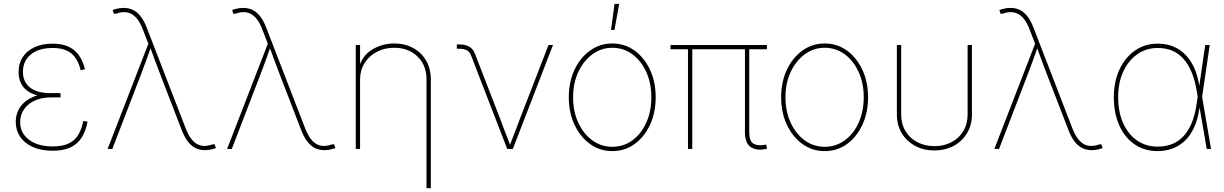

<svg xmlns="http://www.w3.org/2000/svg" viewBox="-20 -775 6367 999"><path d="M254.4 9.3Q194.3 9.3 151.1 -10Q107.9 -29.3 85 -63.2Q62 -97.2 62 -140.1Q62 -175.8 76.4 -203.6Q90.8 -231.4 116.9 -250.7Q143.1 -270 179 -280Q214.8 -290 257.3 -290H294.9V-268.1H243.2Q198.7 -268.1 162.8 -252.4Q127 -236.8 106 -207.8Q85 -178.7 85 -138.7Q85 -82.5 130.9 -47.9Q176.8 -13.2 254.4 -13.2Q307.1 -13.2 339.1 -29.3Q371.1 -45.4 388.2 -75Q405.3 -104.5 413.1 -145.5L435.5 -142.1Q427.2 -96.7 407 -62.5Q386.7 -28.3 349.6 -9.5Q312.5 9.3 254.4 9.3ZM256.8 -268.6Q212.9 -268.6 179.2 -277.1Q145.5 -285.6 122.6 -302.2Q99.6 -318.8 88.1 -343.8Q76.7 -368.7 76.7 -400.9Q76.7 -445.3 98.4 -478.3Q120.1 -511.2 159.9 -529.5Q199.7 -547.9 253.9 -547.9Q302.2 -547.9 335.9 -532.5Q369.6 -517.1 390.6 -487.5Q411.6 -458 421.9 -414.6L399.4 -409.7Q385.7 -468.8 351.1 -497.1Q316.4 -525.4 253.9 -525.4Q182.1 -525.4 141.1 -492.2Q100.1 -459 99.1 -402.3Q99.1 -349.1 136 -319.8Q172.9 -290.5 243.2 -290.5H294.9V-268.6Z M540 0 752 -547.4 723.1 -622.1Q708.5 -661.1 688.5 -682.9Q668.5 -704.6 642.8 -710.2Q617.2 -715.8 584.5 -704.1L573.2 -702.6L565.9 -722.7Q581.5 -728.5 595.7 -731.2Q609.9 -733.9 623.5 -733.9Q651.4 -733.9 673.6 -722.7Q695.8 -711.4 713.1 -688.5Q730.5 -665.5 744.1 -629.9L946.8 -105.5Q961.9 -66.9 981.7 -44.7Q1001.5 -22.5 1027.1 -17.3Q1052.7 -12.2 1085 -23.4L1096.2 -24.9L1103.5 -4.9Q1088.4 1 1074 3.7Q1059.6 6.3 1045.9 6.3Q1018.6 6.3 996.6 -4.9Q974.6 -16.1 957 -39.1Q939.5 -62 925.8 -97.7L817.9 -377Q802.7 -415.5 788.6 -454.3Q774.4 -493.2 760.3 -531.7H766.1Q752.4 -493.2 738.5 -454.3Q724.6 -415.5 709.5 -377L564.5 0Z M1161.6 0 1373.5 -547.4 1344.7 -622.1Q1330.1 -661.1 1310.1 -682.9Q1290 -704.6 1264.4 -710.2Q1238.8 -715.8 1206.1 -704.1L1194.8 -702.6L1187.5 -722.7Q1203.1 -728.5 1217.3 -731.2Q1231.4 -733.9 1245.1 -733.9Q1272.9 -733.9 1295.2 -722.7Q1317.4 -711.4 1334.7 -688.5Q1352.1 -665.5 1365.7 -629.9L1568.4 -105.5Q1583.5 -66.9 1603.3 -44.7Q1623 -22.5 1648.7 -17.3Q1674.3 -12.2 1706.5 -23.4L1717.8 -24.9L1725.1 -4.9Q1710 1 1695.6 3.7Q1681.2 6.3 1667.5 6.3Q1640.1 6.3 1618.2 -4.9Q1596.2 -16.1 1578.6 -39.1Q1561 -62 1547.4 -97.7L1439.5 -377Q1424.3 -415.5 1410.2 -454.3Q1396 -493.2 1381.8 -531.7H1387.7Q1374 -493.2 1360.1 -454.3Q1346.2 -415.5 1331.1 -377L1186 0Z M1853.5 -361.3V0H1831.1V-541H1853.5V-423.8H1847.7Q1865.2 -486.3 1917.2 -517.6Q1969.2 -548.8 2031.2 -548.8Q2087.4 -548.8 2130.1 -525.1Q2172.9 -501.5 2197.3 -459.5Q2221.7 -417.5 2221.7 -361.3V204.1H2199.2V-361.3Q2199.2 -435.5 2152.3 -481Q2105.5 -526.4 2031.2 -526.4Q1980.5 -526.4 1940.2 -505.1Q1899.9 -483.9 1876.7 -446.5Q1853.5 -409.2 1853.5 -361.3Z M2619.1 0 2429.7 -489.7Q2422.4 -506.8 2407.2 -514.2Q2392.1 -521.5 2368.7 -521.5H2356.9V-543.9H2368.7Q2400.9 -543.9 2421.4 -532.2Q2441.9 -520.5 2451.2 -495.6L2579.6 -164.1Q2593.8 -127 2607.7 -89.4Q2621.6 -51.8 2636.7 -14.6H2630.9Q2646 -51.8 2659.9 -89.4Q2673.8 -127 2688 -164.1L2834 -541H2857.4L2648.4 0Z M3166 11.2Q3101.6 11.2 3050.3 -25.6Q2999 -62.5 2969.2 -126Q2939.5 -189.5 2939.5 -269Q2939.5 -349.1 2969.2 -412.1Q2999 -475.1 3050.3 -512Q3101.6 -548.8 3166 -548.8Q3230.5 -548.8 3281.5 -512Q3332.5 -475.1 3362.1 -411.9Q3391.6 -348.6 3391.6 -269Q3391.6 -189.5 3362.3 -126Q3333 -62.5 3282 -25.6Q3231 11.2 3166 11.2ZM3166 -11.2Q3224.6 -11.2 3270.5 -44.9Q3316.4 -78.6 3342.8 -137Q3369.1 -195.3 3369.1 -269Q3369.1 -342.3 3342.5 -400.6Q3315.9 -459 3270 -492.7Q3224.1 -526.4 3166 -526.4Q3108.4 -526.4 3062.3 -492.4Q3016.1 -458.5 2989 -400.4Q2961.9 -342.3 2961.9 -269Q2961.9 -195.3 2988.8 -137Q3015.6 -78.6 3061.8 -44.9Q3107.9 -11.2 3166 -11.2ZM3159.2 -619.1 3177.7 -754.9H3201.7L3177.2 -619.1Z M3961.9 1Q3914.1 9.8 3885 -10.7Q3856 -31.2 3856 -85.4V-529.3H3878.4V-85.4Q3878.4 -40 3900.9 -27.1Q3923.3 -14.2 3961.4 -22Q3963.9 -22.9 3963.6 -22.7Q3963.4 -22.5 3966.3 -22.9L3971.2 -1Q3968.8 -1 3966.6 -0.5Q3964.4 0 3961.9 1ZM3559.6 0V-529.3H3582V0ZM3468.8 -518.6V-541H3970.2V-518.6Z M4271 11.2Q4206.5 11.2 4155.3 -25.6Q4104 -62.5 4074.2 -126Q4044.4 -189.5 4044.4 -269Q4044.4 -349.1 4074.2 -412.1Q4104 -475.1 4155.3 -512Q4206.5 -548.8 4271 -548.8Q4335.4 -548.8 4386.5 -512Q4437.5 -475.1 4467 -411.9Q4496.6 -348.6 4496.6 -269Q4496.6 -189.5 4467.3 -126Q4438 -62.5 4387 -25.6Q4335.9 11.2 4271 11.2ZM4271 -11.2Q4329.6 -11.2 4375.5 -44.9Q4421.4 -78.6 4447.8 -137Q4474.1 -195.3 4474.1 -269Q4474.1 -342.3 4447.5 -400.6Q4420.9 -459 4375 -492.7Q4329.1 -526.4 4271 -526.4Q4213.4 -526.4 4167.2 -492.4Q4121.1 -458.5 4094 -400.4Q4066.9 -342.3 4066.9 -269Q4066.9 -195.3 4093.8 -137Q4120.6 -78.6 4166.7 -44.9Q4212.9 -11.2 4271 -11.2Z M4841.8 7.8Q4785.6 7.8 4741.7 -15.9Q4697.8 -39.6 4672.1 -81.8Q4646.5 -124 4646.5 -179.7V-541H4668.9V-179.7Q4668.9 -130.4 4691.4 -93Q4713.9 -55.7 4753.2 -35.2Q4792.5 -14.6 4841.8 -14.6Q4891.6 -14.6 4930.7 -35.2Q4969.7 -55.7 4992.2 -93Q5014.6 -130.4 5014.6 -179.7V-541H5037.1V-179.7Q5037.1 -124 5011.5 -81.8Q4985.8 -39.6 4941.9 -15.9Q4897.9 7.8 4841.8 7.8Z M5153.8 0 5365.7 -547.4 5336.9 -622.1Q5322.3 -661.1 5302.2 -682.9Q5282.2 -704.6 5256.6 -710.2Q5231 -715.8 5198.2 -704.1L5187 -702.6L5179.7 -722.7Q5195.3 -728.5 5209.5 -731.2Q5223.6 -733.9 5237.3 -733.9Q5265.1 -733.9 5287.4 -722.7Q5309.6 -711.4 5326.9 -688.5Q5344.2 -665.5 5357.9 -629.9L5560.5 -105.5Q5575.7 -66.9 5595.5 -44.7Q5615.2 -22.5 5640.9 -17.3Q5666.5 -12.2 5698.7 -23.4L5710 -24.9L5717.3 -4.9Q5702.1 1 5687.7 3.7Q5673.3 6.3 5659.7 6.3Q5632.3 6.3 5610.4 -4.9Q5588.4 -16.1 5570.8 -39.1Q5553.2 -62 5539.6 -97.7L5431.6 -377Q5416.5 -415.5 5402.3 -454.3Q5388.2 -493.2 5374 -531.7H5379.9Q5366.2 -493.2 5352.3 -454.3Q5338.4 -415.5 5323.2 -377L5178.2 0Z M6003.9 11.2Q5934.1 11.2 5882.8 -24.4Q5831.5 -60.1 5803.5 -123.3Q5775.4 -186.5 5775.4 -269Q5775.4 -350.6 5804.7 -413.3Q5834 -476.1 5885.5 -512Q5937 -547.9 6003.9 -547.9Q6048.8 -547.9 6085.4 -532.7Q6122.1 -517.6 6149.4 -488.8Q6176.8 -460 6194.8 -419.2Q6212.9 -378.4 6220.2 -326.2H6226.1L6234.4 -272.5L6281.2 0H6258.8L6207 -300.3Q6197.8 -356 6180.7 -397.9Q6163.6 -439.9 6138.2 -468.5Q6112.8 -497.1 6079.6 -511.2Q6046.4 -525.4 6003.9 -525.4Q5943.4 -525.4 5897 -492.4Q5850.6 -459.5 5824.2 -401.9Q5797.9 -344.2 5797.9 -269Q5797.9 -192.9 5823.5 -135Q5849.1 -77.1 5895.5 -44.7Q5941.9 -12.2 6003.9 -12.2Q6041 -12.2 6073.7 -23.7Q6106.4 -35.2 6133.1 -61.3Q6159.7 -87.4 6178.5 -130.4Q6197.3 -173.3 6206.5 -235.8L6251 -541H6274.4L6234.4 -269L6227.1 -213.9H6221.2Q6212.4 -152.8 6192.1 -109.9Q6171.9 -66.9 6142.3 -40Q6112.8 -13.2 6077.4 -1Q6042 11.2 6003.9 11.2Z"/></svg>

Font: Inter 17pt Thin
Style: Regular
Weight: 250
Version: Version 4.001;git-66647c0bb